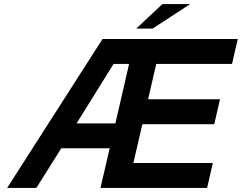

<svg xmlns="http://www.w3.org/2000/svg" viewBox="-20 -920 1184 940"><path d="M280 -194 158 0H15L482 -729H1144L1116 -607H745L705 -434H1057L1029 -312H677L633 -122H1022L994 0H472L517 -194ZM355 -316H545L612 -607H536ZM911 -900 727 -780H647L775 -900Z"/></svg>

Font: Miedinger
Style: Bold-Italic
Weight: 700
Italic angle: -13°
Version: Version 001.000